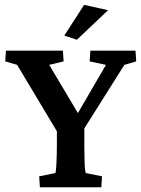

<svg xmlns="http://www.w3.org/2000/svg" viewBox="-20 -786 594 806"><path d="M502 -513.7 297.9 -189.5 334 -277.3V-181.6Q334 -157.2 334.5 -136.2Q335 -115.2 335.4 -99.1Q335.9 -83 337.4 -72.8Q338.9 -62.5 339.8 -59.6L408.2 -45.9L405.3 0H147.5L144.5 -45.9L212.9 -59.6Q213.9 -62.5 214.8 -72.8Q215.8 -83 216.8 -99.1Q217.8 -115.2 218.3 -136.2Q218.8 -157.2 218.8 -181.6V-277.3L246.1 -189.5L51.8 -513.7L2 -528.3L4.9 -573.2H244.1L247.1 -528.3L186.5 -513.7L317.4 -293.9H296.9L424.8 -513.7L356.4 -528.3L359.4 -573.2H548.8L551.8 -528.3ZM302.7 -619.1 250 -636.7 333 -765.6 433.6 -743.2Z"/></svg>

Font: Crimson Pro ExtraLight SemiBold
Style: Regular
Weight: 600
Version: Version 1.002